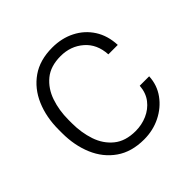

<svg xmlns="http://www.w3.org/2000/svg" viewBox="-146 -668 809 809"><g transform="rotate(-45 258.0 -264.0)"><path d="M272 -40.5Q308.6 -40.5 341.1 -54.7Q373.5 -68.8 394.8 -96.2Q416 -123.5 418.9 -163.6H475.1Q472.7 -113.3 444.3 -74.2Q416 -35.2 370.8 -12.7Q325.7 9.8 272 9.8Q197.8 9.8 147.5 -25.4Q97.2 -60.5 71.8 -120.4Q46.4 -180.2 46.4 -253.9V-274.4Q46.4 -348.6 72 -408.4Q97.7 -468.3 147.7 -503.2Q197.8 -538.1 271.5 -538.1Q328.1 -538.1 373.3 -515.1Q418.5 -492.2 445.6 -450.2Q472.7 -408.2 475.1 -350.6H418.9Q415.5 -414.6 373.3 -451.2Q331.1 -487.8 271.5 -487.8Q211.4 -487.8 174.8 -457.8Q138.2 -427.7 121.6 -379.2Q105 -330.6 105 -274.4V-253.9Q105 -197.8 121.3 -149.2Q137.7 -100.6 174.6 -70.6Q211.4 -40.5 272 -40.5Z"/></g></svg>

Font: Vazirmatn RD ExtraLight
Style: Regular
Weight: 200
Designer: Saber Rastikerdar
Foundry: Saber Rastikerdar
Version: Version 32.102